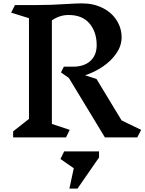

<svg xmlns="http://www.w3.org/2000/svg" viewBox="-20 -816 858 1140"><path d="M795 0H603L389 -353L342 -386L359 -420H413Q479 -420 516.5 -454Q554 -488 554 -548Q554 -626 511.5 -676.5Q469 -727 387 -727Q334 -727 288 -695V-80L394 -45L372 0H58V-36L152 -110V-708L46 -741L69 -786H195Q286 -786 372 -792Q436 -796 466 -796Q535 -796 589 -769Q643 -742 672.5 -695.5Q702 -649 702 -594Q702 -545 671.5 -500Q641 -455 591 -421Q541 -387 485 -369L553 -347L702 -101L818 -45ZM568 119 440 304H392L418 183L339 128L361 83H568Z"/></svg>

Font: InknutAntiqua
Style: Medium
Weight: 500
Designer: Claus Eggers Srensen
Foundry: Claus Eggers Srensen
Version: Version 1.000; ttfautohint (v1.2) -l 7 -r 28 -G 50 -x 13 -D 